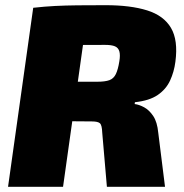

<svg xmlns="http://www.w3.org/2000/svg" viewBox="-20 -720 709 740"><path d="M387 -700Q483 -700 547 -680Q611 -660 639 -612.5Q667 -565 656 -482Q651 -443 635.5 -409.5Q620 -376 588 -354Q556 -332 500 -326L499 -319Q516 -317 535.5 -306.5Q555 -296 570.5 -273Q586 -250 590 -208L616 0H392L374 -209Q373 -238 365 -245Q357 -252 334 -252Q257 -253 209 -253Q161 -253 128.5 -254Q96 -255 65 -257L81 -405H355Q385 -405 401.5 -411Q418 -417 426.5 -434.5Q435 -452 440 -484Q444 -508 440 -522Q436 -536 423 -541.5Q410 -547 385 -547Q278 -547 206.5 -545.5Q135 -544 110 -541L108 -690Q153 -695 192.5 -697Q232 -699 278 -699.5Q324 -700 387 -700ZM320 -690 223 0H11L108 -690Z"/></svg>

Font: Exo 2 Black
Style: Italic
Weight: 900
Italic angle: -8°
Designer: Natanael Gama
Foundry: Natanael Gama
Version: Version 2.010